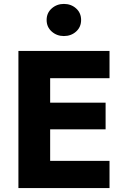

<svg xmlns="http://www.w3.org/2000/svg" viewBox="-20 -960 643 980"><path d="M186 0H539V-139H186ZM186 -561H539V-700H186ZM186 -300H519V-436H186ZM74 -700V0H236V-700ZM218 -858Q218 -822 244 -799Q270 -776 306 -776Q343 -776 368.5 -799Q394 -822 394 -858Q394 -894 368.5 -917Q343 -940 306 -940Q270 -940 244 -917Q218 -894 218 -858Z"/></svg>

Font: Jost
Style: Bold
Weight: 700
Version: Version 3.710